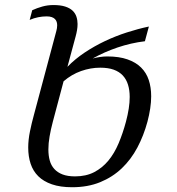

<svg xmlns="http://www.w3.org/2000/svg" viewBox="-20 -747 716 777"><path d="M94.2 -149.9Q94.2 -180.7 101.1 -214.6Q107.9 -248.5 117.7 -283.7L208 -621.6Q209.5 -627 210.4 -632.8Q211.4 -638.7 211.4 -644.5Q211.4 -651.4 209.5 -658Q207.5 -664.6 202.6 -669.7Q197.8 -674.8 189.5 -677.7Q181.2 -680.7 168.5 -680.7Q151.4 -680.7 134.3 -677.2Q117.2 -673.8 100.1 -666.5L110.4 -705.6Q129.4 -714.4 151.1 -720.5Q172.9 -726.6 196.3 -726.6Q224.6 -726.6 243.7 -720.5Q262.7 -714.4 273.7 -703.9Q284.7 -693.4 289.3 -679.4Q293.9 -665.5 293.9 -649.9Q293.9 -637.2 291.7 -624.8Q289.6 -612.3 286.1 -599.6L252.9 -476.6Q283.7 -508.3 322.5 -534.2Q361.3 -560.1 404.5 -580.6Q447.8 -601.1 493.2 -615.7Q538.6 -630.4 582.5 -639.6L566.4 -580.1Q509.8 -573.2 455.8 -554.9Q401.9 -536.6 355 -510.3Q387.2 -518.6 414.1 -518.6Q461.9 -518.6 495.6 -506.8Q529.3 -495.1 550.8 -473.9Q572.3 -452.6 582 -423.1Q591.8 -393.6 591.8 -357.4Q591.8 -334 587.9 -308.1Q584 -282.2 576.7 -254.4Q561.5 -198.2 535.9 -149.9Q510.3 -101.6 472.9 -65.9Q435.5 -30.3 385.5 -9.8Q335.4 10.7 272 10.7Q224.1 10.7 190.2 -1Q156.2 -12.7 135 -33.7Q113.8 -54.7 104 -84.2Q94.2 -113.8 94.2 -149.9ZM193.8 -254.4Q185.5 -223.1 180.7 -195.1Q175.8 -167 175.8 -142.1Q175.8 -117.2 181.4 -97.2Q187 -77.1 200 -63Q212.9 -48.8 233.4 -41Q253.9 -33.2 283.7 -33.2Q328.1 -33.2 361.1 -50.3Q394 -67.4 418.5 -96.9Q442.9 -126.5 460 -167Q477.1 -207.5 489.7 -254.4Q497.1 -282.2 501 -307.4Q504.9 -332.5 504.9 -354.5Q504.9 -382.3 498 -404.3Q491.2 -426.3 476.8 -441.7Q462.4 -457 439.9 -465.1Q417.5 -473.1 385.7 -473.1Q346.7 -473.1 308.1 -459.5Q269.5 -445.8 237.3 -418Z"/></svg>

Font: Arian Grqi
Style: Italic
Weight: 400
Italic angle: -15°
Designer: Ruben Hakobyan (Tarumian)
Foundry: Ruben Hakobyan (Tarumian)
Version: Version 1.002